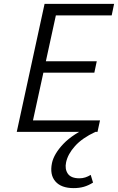

<svg xmlns="http://www.w3.org/2000/svg" viewBox="-20 -678 607 987"><path d="M481.2 0H66.1L209.1 -658H566.5L554.2 -598.9H267.2L149.5 -59.1H494.1ZM155 -304.5 167.9 -363H477.4L465 -304.5ZM358.5 289Q294.6 289 264.8 254.6Q234.9 220.3 247.1 160.6Q257.1 113.1 305.9 61.5Q354.7 10 451.7 -32.5L470.3 0Q402.3 31.8 365.5 73Q328.6 114.1 319.7 156.7Q312.4 190.5 328.5 214.6Q344.7 238.6 388.5 238.6Q404.5 238.6 418.8 233.9Q433.1 229.1 446.3 221L458.3 260.6Q434.4 275.6 410.8 282.3Q387.3 289 358.5 289Z"/></svg>

Font: Ysabeau
Style: Bold Italic
Weight: 700
Italic angle: -12°
Designer: Christian Thalmann (Catharsis Fonts)
Version: Version 2.002